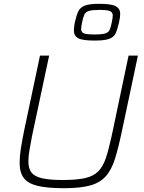

<svg xmlns="http://www.w3.org/2000/svg" viewBox="-20 -980 758 1008"><path d="M316 8Q227 8 176.5 -4.5Q126 -17 104.5 -46Q83 -75 83 -126Q83 -158 89.5 -200Q96 -242 107 -296L190 -688H238L148 -265Q140 -223 134.5 -190.5Q129 -158 129 -134Q129 -95 145.5 -74Q162 -53 201.5 -44Q241 -35 309 -35Q383 -35 427 -45Q471 -55 496 -80.5Q521 -106 536 -151Q551 -196 566 -265L655 -688H704L621 -296Q602 -205 583.5 -146Q565 -87 534.5 -53.5Q504 -20 452.5 -6Q401 8 316 8ZM478 -767Q412 -767 390 -779.5Q368 -792 368 -819Q368 -828 369 -838.5Q370 -849 373 -863Q381 -899 391 -920Q401 -941 425 -950.5Q449 -960 500 -960Q566 -960 588.5 -947Q611 -934 611 -908Q611 -898 609.5 -887.5Q608 -877 605 -863Q597 -827 587.5 -806Q578 -785 553.5 -776Q529 -767 478 -767ZM476 -799Q515 -799 532.5 -804.5Q550 -810 556 -824Q562 -838 567 -863Q569 -874 570.5 -882.5Q572 -891 572 -898Q572 -915 558 -921.5Q544 -928 502 -928Q464 -928 446.5 -922.5Q429 -917 422.5 -902.5Q416 -888 411 -863Q409 -853 407.5 -844Q406 -835 406 -828Q406 -811 420 -805Q434 -799 476 -799Z"/></svg>

Font: Saira ExtraLight
Style: Italic
Weight: 200
Italic angle: -12°
Designer: Hector Gatti with collaboration of the Omnibus-Type team
Foundry: Omnibus-Type
Version: Version 1.100; ttfautohint (v1.8.3)